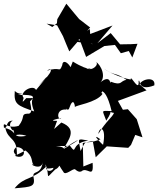

<svg xmlns="http://www.w3.org/2000/svg" viewBox="-27 -910 856 1039"><path d="M282 -256C253 -256 244 -258 305 -272C285 -251 271 -324 333 -317C300 -372 336 -295 347 -323C371 -394 380 -333 378 -330C380 -341 494 -353 528 -402C514 -416 521 -399 526 -416C535 -412 555 -400 577 -309C517 -310 526 -318 548 -257C595 -327 549 -303 590 -299C580 -274 548 -256 505 -185C511 -228 550 -225 531 -127C531 -122 457 -199 517 -156C416 -119 449 -170 409 -93C398 -163 386 -161 451 -149C346 -135 397 -61 348 -126C289 -93 348 -113 275 -120C361 -120 335 -118 367 -137C406 -160 412 -158 318 -104C339 -150 398 -210 305 -247L266 -212ZM728 -454C743 -485 817 -497 808 -448C715 -412 734 -485 723 -472C728 -409 683 -498 680 -486C703 -467 585 -501 536 -538C597 -496 595 -522 657 -478C621 -472 635 -444 572 -468C568 -434 580 -523 508 -457C554 -488 519 -561 491 -576C512 -564 476 -523 440 -540C488 -543 463 -517 367 -577C345 -520 344 -533 380 -493C354 -573 312 -594 310 -558C292 -512 302 -553 227 -527C251 -547 274 -530 180 -447C203 -468 276 -552 168 -423C153 -456 74 -412 101 -380C96 -362 88 -347 115 -379C185 -377 122 -395 158 -307C67 -339 47 -345 53 -418C85 -383 150 -422 71 -396C170 -400 158 -383 136 -362C131 -360 161 -289 121 -295C83 -292 112 -277 74 -229C7 -209 -11 -263 -6 -220C16 -207 0 -258 42 -257C4 -238 53 -183 45 -213C56 -152 50 -197 116 -175C32 -160 73 -199 2 -217C16 -147 70 -170 64 -65C64 -72 30 -85 61 -114C122 -114 113 -41 53 -67C89 -83 151 -117 109 -97C156 -63 140 -30 155 -19C120 -30 198 21 205 -35C194 42 149 9 154 45C165 101 147 101 52 109C108 40 148 70 226 -12C253 -40 179 17 262 -2C262 16 217 31 220 -21C246 52 212 64 272 7C309 -10 278 -34 316 20C326 43 366 1 379 6C417 40 423 -5 412 19C443 -14 482 65 474 -29L424 -9L421 -136L475 -147L491 -59L551 -118L667 -110L682 -126L705 -180L744 -167L713 -265L665 -319L638 -316L611 -364L766 -421ZM683 -671 623 -670 572 -731 500 -676 582 -772 461 -726 459 -753 398 -712 439 -602 538 -661 595 -667 627 -622 670 -634 689 -599 717 -673ZM473 -671 397 -693 461 -761 401 -807 332 -890 283 -806 281 -784 256 -764 225 -782 282 -773 314 -714C325 -687 336 -659 348 -632L392 -683L493 -670L452 -712Z"/></svg>

Font: Hussar Lance
Style: ExBdObl
Weight: 700
Foundry: Cannot Into Space Fonts, PlusOne Fonts
Version: Version 2.270